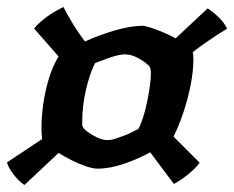

<svg xmlns="http://www.w3.org/2000/svg" viewBox="-33 -564 671 551"><path d="M37 -33Q19 -46 5 -64.5Q-9 -83 -13 -98L88 -165Q87 -172 86.5 -181Q86 -190 86 -199Q86 -228 91 -264.5Q96 -301 107 -337.5Q118 -374 135 -402L65 -482Q70 -490 91.5 -508Q113 -526 149 -544Q160 -522 177.5 -493.5Q195 -465 211 -445Q250 -463 296 -476.5Q342 -490 376 -490Q383 -490 398.5 -485Q414 -480 433.5 -472Q453 -464 471 -454L563 -540Q589 -522 603 -505.5Q617 -489 618 -481Q604 -473 586.5 -461.5Q569 -450 552 -438Q535 -426 520 -414Q521 -411 521.5 -406Q522 -401 522 -394Q522 -360 514 -319.5Q506 -279 493 -240.5Q480 -202 465 -172L540 -97Q529 -82 508.5 -65Q488 -48 466 -36L398 -127Q364 -108 323 -94Q282 -80 247 -80Q234 -80 214.5 -86.5Q195 -93 174 -103.5Q153 -114 135 -125ZM275 -162Q286 -162 298.5 -166Q311 -170 324 -175Q337 -180 347.5 -185.5Q358 -191 364 -194Q371 -206 377.5 -226.5Q384 -247 389 -271Q394 -295 397 -316.5Q400 -338 400 -352Q400 -361 399.5 -363.5Q399 -366 398 -369Q397 -374 385 -383.5Q373 -393 357 -400.5Q341 -408 324 -408Q317 -408 306 -405.5Q295 -403 283 -399Q271 -395 259.5 -390.5Q248 -386 240 -383Q232 -368 225 -347Q218 -326 213 -303.5Q208 -281 205.5 -259Q203 -237 203 -220Q203 -210 203 -206.5Q203 -203 204 -201Q206 -195 218 -186Q230 -177 245.5 -169.5Q261 -162 275 -162Z"/></svg>

Font: Texturina 12pt Black
Style: Italic
Weight: 900
Italic angle: -11°
Designer: Guillermo Torres Carreño
Foundry: Omnibus-Type
Version: Version 1.002